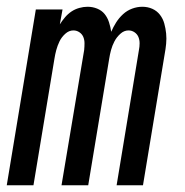

<svg xmlns="http://www.w3.org/2000/svg" viewBox="-28 -548 548 568"><path d="M-8 0 78 -520H157L149 -476Q156 -487 164.5 -497Q173 -507 183.5 -514Q194 -521 206.5 -524.5Q219 -528 231 -528Q231 -528 231 -528Q231 -528 231 -528Q246 -528 259.5 -522.5Q273 -517 281.5 -506.5Q290 -496 294.5 -482Q299 -468 301 -454Q307 -468 315.5 -481.5Q324 -495 336 -506Q348 -517 363 -522.5Q378 -528 393 -528Q393 -528 393 -528Q393 -528 393 -528Q409 -528 422.5 -522Q436 -516 445 -504.5Q454 -493 458 -478.5Q462 -464 463.5 -449Q465 -434 463.5 -418.5Q462 -403 459 -387L395 0H317L383 -400Q385 -410 385 -420Q385 -430 381.5 -438.5Q378 -447 370 -452.5Q362 -458 352 -458Q339 -458 328 -448Q317 -438 310.5 -425.5Q304 -413 300.5 -400Q297 -387 295 -374L233 0H154L221 -400Q222 -410 222 -420Q222 -430 218.5 -438.5Q215 -447 207 -452.5Q199 -458 189 -458Q176 -458 165 -448Q154 -438 148 -425.5Q142 -413 138.5 -400Q135 -387 133 -374L71 0Z"/></svg>

Font: Iosevka SS04
Style: Italic
Weight: 400
Italic angle: -9°
Monospace: yes
Designer: Belleve Invis
Foundry: Belleve Invis
Version: Version 19.0.0; ttfautohint (v1.8.4)